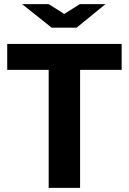

<svg xmlns="http://www.w3.org/2000/svg" viewBox="-20 -914 626 934"><path d="M216.8 -574.2H15.1V-700.2H571.8V-574.2H369.6V0H216.8ZM87.4 -894H216.8L292.5 -846.2L368.7 -894H493.2L352.5 -779.3H231.4Z"/></svg>

Font: DavidDev Light
Style: Regular
Weight: 300
Designer: David.dev
Foundry: David.dev
Version: Version 1.001;FEAKit 1.0